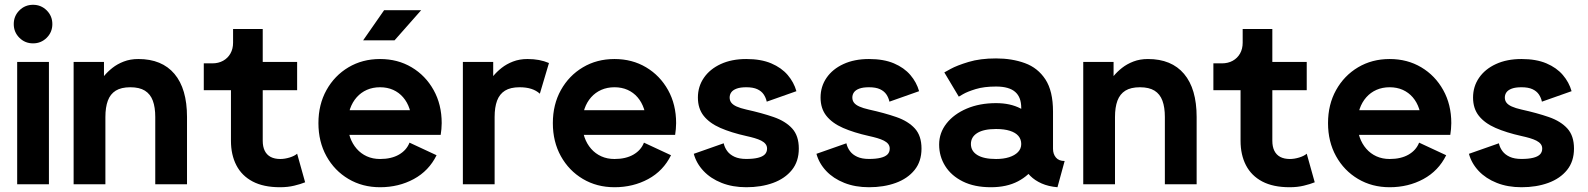

<svg xmlns="http://www.w3.org/2000/svg" viewBox="-20 -765 6590 797"><path d="M51.3 0H183.1V-507.8H51.3ZM37.1 -665Q37.1 -631.6 60.4 -608.3Q83.7 -585 117.2 -585Q150.6 -585 174 -608.3Q197.3 -631.6 197.3 -665Q197.3 -698.5 174 -721.8Q150.6 -745.1 117.2 -745.1Q83.7 -745.1 60.4 -721.8Q37.1 -698.5 37.1 -665Z M624.5 0H756.3V-279.3Q756.3 -396.5 704.2 -458.3Q652.1 -520 554.2 -520Q520.8 -520 493.9 -509.6Q467 -499.3 446.8 -483.3Q426.5 -467.3 411.6 -449.2V-507.8H285.6V0H417.5V-279.3Q417.5 -319.6 427.6 -347Q437.7 -374.5 460.4 -388.7Q483.2 -402.8 521 -402.8Q558.8 -402.8 581.5 -388.7Q604.2 -374.5 614.4 -347Q624.5 -319.6 624.5 -279.3Z M861.1 -502H825.9V-390.6H938.7V-180.7Q938.7 -122.3 961.2 -78.9Q983.6 -35.4 1028.8 -11.6Q1074 12.2 1142.3 12.2Q1174.8 12.2 1201.4 5.7Q1228 -0.7 1246.6 -8.3L1213.4 -127Q1202.9 -117.7 1182.5 -111.3Q1162.1 -105 1143.3 -105Q1119.9 -105 1103.5 -113.6Q1087.2 -122.3 1078.9 -139.2Q1070.6 -156 1070.6 -180.7V-390.6H1213.4V-507.8H1070.6V-644.5H947.5V-587.9Q947.5 -562.3 936.6 -543Q925.8 -523.7 906.2 -512.8Q886.7 -502 861.1 -502Z M1350.6 -307.6V-205.1H1677.7L1768.6 -307.6ZM1679.9 -172.9Q1667.7 -141.4 1636.1 -123.2Q1604.5 -105 1557.6 -105Q1527.3 -105 1502.8 -116.1Q1478.3 -127.2 1460.6 -147.5Q1442.9 -167.7 1433.3 -194.8Q1423.8 -221.9 1423.8 -253.9Q1423.8 -286.6 1433.3 -313.8Q1442.9 -341.1 1460.6 -361.1Q1478.3 -381.1 1502.9 -392Q1527.6 -402.8 1557.6 -402.8Q1587.6 -402.8 1611.9 -392Q1636.2 -381.1 1653.4 -361.1Q1670.7 -341.1 1679.8 -313.8Q1689 -286.6 1689 -253.9Q1689 -240.7 1685.1 -228.5Q1681.2 -216.3 1677.7 -205.1H1809.3Q1811 -217 1812.3 -229.2Q1813.5 -241.5 1813.5 -253.9Q1813.5 -331.1 1780 -391.1Q1746.6 -451.2 1688.8 -485.6Q1631.1 -520 1557.6 -520Q1484.4 -520 1426.5 -485.6Q1368.7 -451.2 1335.2 -391.1Q1301.8 -331.1 1301.8 -253.9Q1301.8 -176.8 1335.1 -116.7Q1368.4 -56.6 1426.4 -22.2Q1484.4 12.2 1557.6 12.2Q1634.8 12.2 1697.5 -21.7Q1760.3 -55.7 1792.2 -120.6ZM1617.9 -597.7 1728.3 -722.7H1574.5L1487.5 -597.7Z M2220.9 -376 2258.8 -503.4Q2239.3 -511.7 2217.3 -515.9Q2195.3 -520 2169.9 -520Q2136.5 -520 2109.6 -509.6Q2082.8 -499.3 2062.5 -483.3Q2042.2 -467.3 2027.3 -449.2V-507.8H1901.4V0H2033.2V-279.3Q2033.2 -319.6 2043.3 -347Q2053.5 -374.5 2076.2 -388.7Q2098.9 -402.8 2136.7 -402.8Q2164.8 -402.8 2185.5 -396.1Q2206.3 -389.4 2220.9 -376Z M2323.7 -307.6V-205.1H2650.9L2741.7 -307.6ZM2653.1 -172.9Q2640.9 -141.4 2609.3 -123.2Q2577.6 -105 2530.8 -105Q2500.5 -105 2476 -116.1Q2451.4 -127.2 2433.7 -147.5Q2416 -167.7 2406.5 -194.8Q2397 -221.9 2397 -253.9Q2397 -286.6 2406.5 -313.8Q2416 -341.1 2433.7 -361.1Q2451.4 -381.1 2476.1 -392Q2500.7 -402.8 2530.8 -402.8Q2560.8 -402.8 2585.1 -392Q2609.4 -381.1 2626.6 -361.1Q2643.8 -341.1 2653 -313.8Q2662.1 -286.6 2662.1 -253.9Q2662.1 -240.7 2658.2 -228.5Q2654.3 -216.3 2650.9 -205.1H2782.5Q2784.2 -217 2785.4 -229.2Q2786.6 -241.5 2786.6 -253.9Q2786.6 -331.1 2753.2 -391.1Q2719.7 -451.2 2662 -485.6Q2604.2 -520 2530.8 -520Q2457.5 -520 2399.7 -485.6Q2341.8 -451.2 2308.3 -391.1Q2274.9 -331.1 2274.9 -253.9Q2274.9 -176.8 2308.2 -116.7Q2341.6 -56.6 2399.5 -22.2Q2457.5 12.2 2530.8 12.2Q2607.9 12.2 2670.7 -21.7Q2733.4 -55.7 2765.4 -120.6Z M3077.9 -520Q3017.1 -520 2971.9 -499.1Q2926.8 -478.3 2901.9 -442.1Q2877 -406 2877 -360.1Q2877 -314.5 2901.1 -284.1Q2925.3 -253.7 2970.2 -234Q3015.1 -214.4 3077.9 -200.4Q3096.7 -196.3 3112.4 -191.7Q3128.2 -187 3139.8 -181.2Q3151.4 -175.3 3157.7 -167.2Q3164.1 -159.2 3164.1 -148.2Q3164.1 -133.5 3154.8 -124.1Q3145.5 -114.7 3126.3 -110Q3107.2 -105.2 3077.9 -105.2Q3048.6 -105.2 3029.2 -114.1Q3009.8 -123 2998.9 -137.7Q2988 -152.3 2984.1 -170.2L2859.9 -126.5Q2870.6 -86.9 2900.3 -55.4Q2929.9 -23.9 2975.3 -5.9Q3020.8 12.2 3077.9 12.2Q3139.6 12.2 3189 -5.7Q3238.3 -23.7 3267.1 -59.3Q3295.9 -95 3295.9 -148.2Q3295.9 -201.4 3268.3 -231.7Q3240.7 -262 3191.5 -279.1Q3142.3 -296.1 3077.9 -310.3Q3053 -315.9 3037.7 -322.9Q3022.5 -329.8 3015.6 -338.9Q3008.8 -347.9 3008.8 -360.1Q3008.8 -372.3 3015.7 -382Q3022.7 -391.6 3038 -397.2Q3053.2 -402.8 3077.9 -402.8Q3106.2 -402.8 3123.5 -394.8Q3140.9 -386.7 3150 -373.2Q3159.2 -359.6 3162.8 -343L3285.9 -386.5Q3275.6 -423.3 3249.8 -453.6Q3223.9 -483.9 3181.4 -502Q3138.9 -520 3077.9 -520Z M3587.2 -520Q3526.4 -520 3481.2 -499.1Q3436 -478.3 3411.1 -442.1Q3386.2 -406 3386.2 -360.1Q3386.2 -314.5 3410.4 -284.1Q3434.6 -253.7 3479.5 -234Q3524.4 -214.4 3587.2 -200.4Q3606 -196.3 3621.7 -191.7Q3637.5 -187 3649 -181.2Q3660.6 -175.3 3667 -167.2Q3673.3 -159.2 3673.3 -148.2Q3673.3 -133.5 3664.1 -124.1Q3654.8 -114.7 3635.6 -110Q3616.5 -105.2 3587.2 -105.2Q3557.9 -105.2 3538.5 -114.1Q3519 -123 3508.2 -137.7Q3497.3 -152.3 3493.4 -170.2L3369.1 -126.5Q3379.9 -86.9 3409.5 -55.4Q3439.2 -23.9 3484.6 -5.9Q3530 12.2 3587.2 12.2Q3648.9 12.2 3698.2 -5.7Q3747.6 -23.7 3776.4 -59.3Q3805.2 -95 3805.2 -148.2Q3805.2 -201.4 3777.6 -231.7Q3750 -262 3700.8 -279.1Q3651.6 -296.1 3587.2 -310.3Q3562.3 -315.9 3547 -322.9Q3531.7 -329.8 3524.9 -338.9Q3518.1 -347.9 3518.1 -360.1Q3518.1 -372.3 3525 -382Q3532 -391.6 3547.2 -397.2Q3562.5 -402.8 3587.2 -402.8Q3615.5 -402.8 3632.8 -394.8Q3650.1 -386.7 3659.3 -373.2Q3668.5 -359.6 3672.1 -343L3795.2 -386.5Q3784.9 -423.3 3759 -453.6Q3733.2 -483.9 3690.7 -502Q3648.2 -520 3587.2 -520Z M4093.3 12.2Q4158.7 12.2 4205.6 -12.3Q4252.4 -36.9 4277.6 -77.6Q4302.7 -118.4 4302.7 -167.2Q4302.7 -216.1 4280.5 -254.4Q4258.3 -292.7 4216.2 -314.8Q4174.1 -336.9 4114.7 -336.9Q4046.4 -336.9 3993 -314.2Q3939.7 -291.5 3909.1 -252.6Q3878.4 -213.6 3878.4 -164.8Q3878.4 -116 3903.6 -75.8Q3928.7 -35.6 3976.8 -11.7Q4024.9 12.2 4093.3 12.2ZM4219.2 -167.2Q4219.2 -147.7 4205.8 -133.8Q4192.4 -119.9 4168.8 -112.4Q4145.3 -105 4114.7 -105Q4063.5 -105 4036.9 -121.5Q4010.3 -137.9 4010.3 -167.2Q4010.3 -196.5 4036.9 -213Q4063.5 -229.5 4114.7 -229.5Q4148.9 -229.5 4172.2 -222Q4195.6 -214.6 4207.4 -200.7Q4219.2 -186.8 4219.2 -167.2ZM4351.1 -147.5V-301.8Q4351.1 -387.2 4319.6 -435.3Q4288.1 -483.4 4234.5 -502.9Q4180.9 -522.5 4114.7 -522.5Q4048.8 -522.5 4000.6 -507.9Q3952.4 -493.4 3926.1 -478.9Q3899.9 -464.4 3899.9 -464.4L3960 -363.8Q3960 -363.8 3978 -374.3Q3996.1 -384.8 4030.5 -395.3Q4064.9 -405.8 4114.5 -405.8Q4142.1 -405.8 4161.9 -400.1Q4181.6 -394.5 4194.3 -383.3Q4207 -372.1 4213.1 -355.6Q4219.2 -339.1 4219.2 -316.9V-224.1L4231.4 -214.1V-127.4L4219.2 -115.7Q4219.2 -95.7 4228.8 -74.5Q4238.3 -53.2 4257 -34.7Q4275.6 -16.1 4303.8 -3.5Q4332 9 4369.6 12.2L4399.4 -96.7Q4375.2 -96.7 4363.2 -111.1Q4351.1 -125.5 4351.1 -147.5Z M4815.4 0H4947.3V-279.3Q4947.3 -396.5 4895.1 -458.3Q4843 -520 4745.1 -520Q4711.7 -520 4684.8 -509.6Q4658 -499.3 4637.7 -483.3Q4617.4 -467.3 4602.5 -449.2V-507.8H4476.6V0H4608.4V-279.3Q4608.4 -319.6 4618.5 -347Q4628.7 -374.5 4651.4 -388.7Q4674.1 -402.8 4711.9 -402.8Q4749.8 -402.8 4772.5 -388.7Q4795.2 -374.5 4805.3 -347Q4815.4 -319.6 4815.4 -279.3Z M5052 -502H5016.8V-390.6H5129.6V-180.7Q5129.6 -122.3 5152.1 -78.9Q5174.6 -35.4 5219.7 -11.6Q5264.9 12.2 5333.3 12.2Q5365.7 12.2 5392.3 5.7Q5418.9 -0.7 5437.5 -8.3L5404.3 -127Q5393.8 -117.7 5373.4 -111.3Q5353 -105 5334.2 -105Q5310.8 -105 5294.4 -113.6Q5278.1 -122.3 5269.8 -139.2Q5261.5 -156 5261.5 -180.7V-390.6H5404.3V-507.8H5261.5V-644.5H5138.4V-587.9Q5138.4 -562.3 5127.6 -543Q5116.7 -523.7 5097.2 -512.8Q5077.6 -502 5052 -502Z M5541.5 -307.6V-205.1H5868.7L5959.5 -307.6ZM5870.8 -172.9Q5858.6 -141.4 5827 -123.2Q5795.4 -105 5748.5 -105Q5718.3 -105 5693.7 -116.1Q5669.2 -127.2 5651.5 -147.5Q5633.8 -167.7 5624.3 -194.8Q5614.7 -221.9 5614.7 -253.9Q5614.7 -286.6 5624.3 -313.8Q5633.8 -341.1 5651.5 -361.1Q5669.2 -381.1 5693.8 -392Q5718.5 -402.8 5748.5 -402.8Q5778.6 -402.8 5802.9 -392Q5827.1 -381.1 5844.4 -361.1Q5861.6 -341.1 5870.7 -313.8Q5879.9 -286.6 5879.9 -253.9Q5879.9 -240.7 5876 -228.5Q5872.1 -216.3 5868.7 -205.1H6000.2Q6002 -217 6003.2 -229.2Q6004.4 -241.5 6004.4 -253.9Q6004.4 -331.1 5970.9 -391.1Q5937.5 -451.2 5879.8 -485.6Q5822 -520 5748.5 -520Q5675.3 -520 5617.4 -485.6Q5559.6 -451.2 5526.1 -391.1Q5492.7 -331.1 5492.7 -253.9Q5492.7 -176.8 5526 -116.7Q5559.3 -56.6 5617.3 -22.2Q5675.3 12.2 5748.5 12.2Q5825.7 12.2 5888.4 -21.7Q5951.2 -55.7 5983.2 -120.6Z M6295.7 -520Q6234.9 -520 6189.7 -499.1Q6144.5 -478.3 6119.6 -442.1Q6094.7 -406 6094.7 -360.1Q6094.7 -314.5 6118.9 -284.1Q6143.1 -253.7 6188 -234Q6232.9 -214.4 6295.7 -200.4Q6314.5 -196.3 6330.2 -191.7Q6345.9 -187 6357.5 -181.2Q6369.1 -175.3 6375.5 -167.2Q6381.8 -159.2 6381.8 -148.2Q6381.8 -133.5 6372.6 -124.1Q6363.3 -114.7 6344.1 -110Q6325 -105.2 6295.7 -105.2Q6266.4 -105.2 6246.9 -114.1Q6227.5 -123 6216.7 -137.7Q6205.8 -152.3 6201.9 -170.2L6077.6 -126.5Q6088.4 -86.9 6118 -55.4Q6147.7 -23.9 6193.1 -5.9Q6238.5 12.2 6295.7 12.2Q6357.4 12.2 6406.7 -5.7Q6456.1 -23.7 6484.9 -59.3Q6513.7 -95 6513.7 -148.2Q6513.7 -201.4 6486.1 -231.7Q6458.5 -262 6409.3 -279.1Q6360.1 -296.1 6295.7 -310.3Q6270.8 -315.9 6255.5 -322.9Q6240.2 -329.8 6233.4 -338.9Q6226.6 -347.9 6226.6 -360.1Q6226.6 -372.3 6233.5 -382Q6240.5 -391.6 6255.7 -397.2Q6271 -402.8 6295.7 -402.8Q6324 -402.8 6341.3 -394.8Q6358.6 -386.7 6367.8 -373.2Q6377 -359.6 6380.6 -343L6503.7 -386.5Q6493.4 -423.3 6467.5 -453.6Q6441.7 -483.9 6399.2 -502Q6356.7 -520 6295.7 -520Z"/></svg>

Font: Giphurs
Style: Regular
Weight: 400
Version: Version 2.010